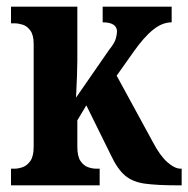

<svg xmlns="http://www.w3.org/2000/svg" viewBox="-20 -556 565 576"><path d="M13 0V-50H24Q35 -50 48 -54.5Q61 -59 71 -73Q81 -87 81 -116V-424Q81 -451 71 -464.5Q61 -478 48 -482Q35 -486 24 -486H13V-536H212V-374Q212 -356 211 -329.5Q210 -303 209 -283Q208 -263 208 -263L307 -406Q324 -427 327.5 -440.5Q331 -454 331 -461Q331 -489 288 -489V-536H495V-489Q467 -489 439.5 -467Q412 -445 381 -401L330 -329L439 -129Q460 -89 482 -69.5Q504 -50 522 -50H525V0H513Q452 0 415 -5Q378 -10 355 -29.5Q332 -49 312 -92L239 -240L212 -195V-116Q212 -87 221.5 -73Q231 -59 244 -54.5Q257 -50 268 -50H279V0Z"/></svg>

Font: Noto Serif ExtraCondensed
Style: Bold
Weight: 700
Width: 2
Designer: Monotype Design Team
Foundry: Monotype Imaging Inc.
Version: Version 2.014; ttfautohint (v1.8.4.7-5d5b)